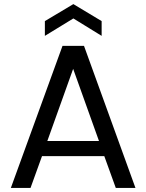

<svg xmlns="http://www.w3.org/2000/svg" viewBox="-20 -917 714 937"><path d="M337 -581 463 -229H211ZM129 0 185 -155H489L545 0H641L390 -693H285L33 0ZM476 -742V-814L338 -897L199 -814V-742L338 -827Z"/></svg>

Font: Matrixport Regular
Style: Regular
Weight: 400
Designer: Ninad Kale (Devanagari), Jonny Pinhorn (Latin)
Foundry: Indian Type Foundry
Version: Version 3.200;PS 1.000;hotconv 16.6.54;makeotf.lib2.5.65590